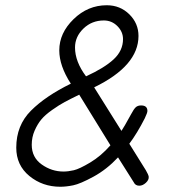

<svg xmlns="http://www.w3.org/2000/svg" viewBox="-20 -706 687 732"><path d="M210 6Q142 6 92 -35Q42 -76 42 -143Q42 -228 98 -284Q154 -340 250 -387Q206 -455 206 -514Q206 -580 260.5 -633Q315 -686 387 -686Q438 -686 473 -651.5Q508 -617 508 -569Q508 -455 339 -373L443 -207Q451 -218 480 -271Q490 -290 497.5 -297Q505 -304 518 -304Q542 -304 542 -283Q542 -276 532 -255Q503 -198 473 -158L536 -57Q546 -40 547 -32Q548 -20 536 -9Q524 2 511 2Q496 2 490 -11L430 -106Q387 -60 336.5 -32.5Q286 -5 259 0.5Q232 6 210 6ZM308 -415Q378 -447 413.5 -480Q449 -513 449 -557Q449 -585 427.5 -606.5Q406 -628 376 -628Q330 -628 298 -597Q266 -566 266 -525Q266 -471 308 -415ZM222 -52Q240 -52 261.5 -57Q283 -62 324 -86.5Q365 -111 401 -152L282 -345Q247 -328 226.5 -317Q206 -306 179 -287Q152 -268 137.5 -250.5Q123 -233 112 -208Q101 -183 101 -154Q101 -106 139 -79Q177 -52 222 -52Z"/></svg>

Font: Comic Neue
Style: Italic
Weight: 400
Italic angle: -12°
Designer: Craig Rozynski
Foundry: Craig Rozynski
Version: Version 2.003